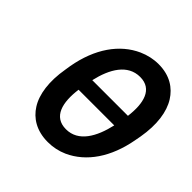

<svg xmlns="http://www.w3.org/2000/svg" viewBox="-188 -881 1051 1051"><g transform="rotate(45 338.0 -355.5)"><path d="M661 -339 667 -371C686 -481 673 -568 636 -627C602 -681 545 -721 457 -721C417 -721 378 -712 342 -696C231 -646 151 -534 122 -371L117 -339C98 -230 111 -141 148 -83C182 -29 241 10 329 10C369 10 407 2 443 -14C553 -64 632 -176 661 -339ZM246 -312H522C497 -201 446 -110 350 -110C253 -110 231 -200 246 -312ZM538 -402H262C287 -512 339 -600 435 -600C530 -600 552 -512 538 -402Z"/></g></svg>

Font: Asimov
Style: NarIt
Weight: 500
Designer: Google
Version: Version 2.000980; 2014